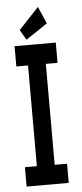

<svg xmlns="http://www.w3.org/2000/svg" viewBox="-55 -818 361 849"><g transform="rotate(-5 125.0 -393.5)"><path d="M28 0V-86H81V-533H29V-623H212V-533H160V-85H215V0ZM84 -647 58 -692 147 -787 180 -711Z"/></g></svg>

Font: Inconsolata UltraCondensed ExtraBold
Style: Regular
Weight: 800
Width: 1
Monospace: yes
Designer: Raph Levien, Cyreal, Brenton Simpson
Foundry: Raph Levien, Cyreal, Google
Version: Version 3.001; ttfautohint (v1.8.2.53-6de2)